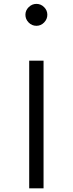

<svg xmlns="http://www.w3.org/2000/svg" viewBox="-20 -828 388 1014"><path d="M172.5 -691.7Q148.3 -691.7 131.2 -709.2Q114.2 -726.7 114.2 -750Q114.2 -773.3 131.7 -790.4Q149.2 -807.5 172.5 -807.5Q195.8 -807.5 212.9 -790.4Q230 -773.3 230 -750Q230 -726.7 212.9 -709.2Q195.8 -691.7 172.5 -691.7ZM210 -507.5V166.7H134.2V-507.5Z"/></svg>

Font: 0xA000
Style: Regular
Weight: 400
Version: Version 0.1